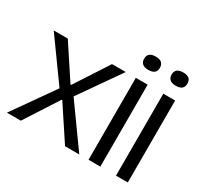

<svg xmlns="http://www.w3.org/2000/svg" viewBox="-139 -854 1097 1041"><g transform="rotate(30 409.0 -333.5)"><path d="M12 0 193 -257 9 -513H97L234 -305H239L374 -513H460L281 -257L465 0H376L238 -209H234L99 0Z M523 0V-513H597V0ZM560 -584Q510 -584 510 -626Q510 -667 560 -667Q609 -667 609 -625Q609 -584 560 -584Z M695 0V-513H769V0ZM732 -584Q682 -584 682 -626Q682 -667 732 -667Q781 -667 781 -625Q781 -584 732 -584Z"/></g></svg>

Font: Bricolage Grotesque 96pt Light
Style: Regular
Weight: 300
Designer: Mathieu Triay
Foundry: Atelier Triay
Version: Version 1.001; ttfautohint (v1.8.4.7-5d5b);gftools[0.9.33.de